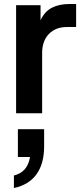

<svg xmlns="http://www.w3.org/2000/svg" viewBox="-20 -570 414 966"><path d="M61 -544H184V-468Q204 -512 241 -531Q278 -550 331 -550H363V-434H316Q260 -434 226 -399Q192 -364 192 -303V0H61ZM131 220H70V80H202V166Q202 254 163.5 307Q125 360 50 376V313Q119 296 131 220Z"/></svg>

Font: Eudoxus Sans
Style: Bold
Weight: 700
Designer: Stijn de Vries
Foundry: tokotype
Version: Version 2.005